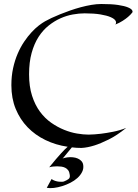

<svg xmlns="http://www.w3.org/2000/svg" viewBox="-20 -734 692 964"><path d="M644 -670.9Q635.3 -659.7 622.6 -648.9Q611.8 -639.6 595.9 -629.4Q580.1 -619.1 559.1 -610.8Q565.9 -619.6 560.3 -629.6Q554.7 -639.6 535.6 -647.9Q516.6 -656.2 484.1 -661.6Q451.7 -667 404.8 -667Q377.4 -667 345.9 -661.4Q314.5 -655.8 283.7 -642.1Q252.9 -628.4 224.4 -605.7Q195.8 -583 173.8 -549.1Q151.9 -515.1 138.9 -468.5Q126 -421.9 126 -360.8Q126 -299.8 140.9 -253.4Q155.8 -207 180.4 -173.6Q205.1 -140.1 236.8 -117.9Q268.6 -95.7 301.8 -82.3Q335 -68.8 366.9 -63.5Q398.9 -58.1 424.8 -58.1Q454.6 -58.6 486.8 -62.5Q514.6 -65.9 548.1 -72.5Q581.5 -79.1 613.8 -91.8Q566.4 -53.7 525.9 -33.7Q485.4 -13.7 454.6 -3.9Q418.9 7.3 389.2 8.8Q363.3 8.8 340.8 5.9L293.9 63Q296.9 60.1 304.7 58.6Q312.5 57.1 317.9 56.2Q332 54.2 345.9 55.7Q359.9 57.1 370.8 62Q381.8 66.9 389.2 75.2Q396.5 83.5 397.9 95.2Q400.4 113.3 392.1 129.6Q383.8 146 368.7 159.7Q353.5 173.3 333.5 183.6Q313.5 193.8 292.2 200.4Q271 207 250.7 209.5Q230.5 211.9 214.8 209L238.8 165Q247.1 170.9 256.8 174.1Q266.6 177.2 275.6 178.2Q284.7 179.2 291.7 178.7Q298.8 178.2 301.8 176.8Q315.4 171.4 324.2 164.8Q333 158.2 330.1 143.1Q328.6 129.4 322.5 121.1Q316.4 112.8 307.6 108.4Q298.8 104 288.1 102.5Q277.3 101.1 267.1 101.1Q257.3 101.1 247.1 102.1Q236.8 103 227.1 106Q246.1 82.5 260.7 65.4Q275.4 48.3 286.4 36.1Q297.4 23.9 305.4 16.1Q313.5 8.3 319.8 2.9Q259.8 -5.9 208.3 -30.8Q156.7 -55.7 118.7 -95Q80.6 -134.3 58.8 -187.3Q37.1 -240.2 37.1 -306.2Q37.1 -352.5 45.9 -392.3Q54.7 -432.1 69.1 -465.3Q83.5 -498.5 101.6 -525.1Q119.6 -551.8 138.4 -572Q157.2 -592.3 175 -606Q192.9 -619.6 206.1 -627Q218.8 -634.3 238.5 -643.6Q258.3 -652.8 282 -662.4Q305.7 -671.9 332 -681.2Q358.4 -690.4 385.7 -697.8Q413.1 -705.1 439.2 -709.5Q465.3 -713.9 488.8 -713.9Q541 -713.9 573.2 -709Q605.5 -704.1 622.3 -697Q639.2 -689.9 643.3 -682.6Q647.5 -675.3 644 -670.9Z"/></svg>

Font: Quintessential
Style: Regular
Weight: 400
Designer: Astigmatic (AOETI)
Foundry: Astigmatic (AOETI)
Version: Version 1.000